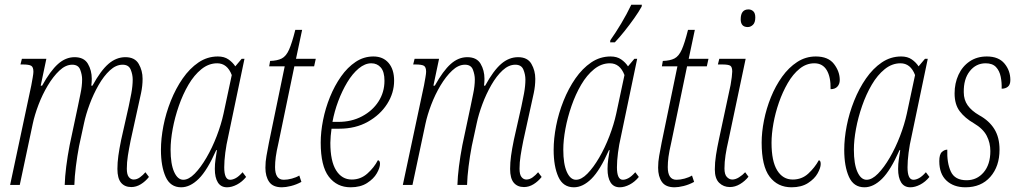

<svg xmlns="http://www.w3.org/2000/svg" viewBox="-20 -786 4327 816"><path d="M538 9Q510 9 494.5 -9.5Q479 -28 479 -68Q479 -95 483 -124Q487 -153 495 -192L527 -334Q532 -356 538 -388.5Q544 -421 544 -448Q544 -469 535.5 -490Q527 -511 501 -511Q473 -511 447 -487Q421 -463 399 -424.5Q377 -386 361 -343Q345 -300 337 -262L316 -165Q308 -123 302.5 -79Q297 -35 296 0H255Q256 -35 261.5 -78.5Q267 -122 276 -169L311 -334Q315 -355 322 -387.5Q329 -420 329 -449Q329 -468 321 -489.5Q313 -511 287 -511Q259 -511 232.5 -486Q206 -461 183 -422.5Q160 -384 143.5 -340.5Q127 -297 119 -259L64 0H23L113 -423Q116 -439 119 -456.5Q122 -474 122 -481Q122 -501 112.5 -506.5Q103 -512 76 -512H67L73 -536H177L153 -422H159Q194 -485 226.5 -514Q259 -543 297 -543Q337 -543 353.5 -515Q370 -487 370 -451Q370 -444 369.5 -436.5Q369 -429 368 -422H373Q408 -486 441 -514.5Q474 -543 513 -543Q553 -543 569.5 -514.5Q586 -486 586 -451Q586 -421 579.5 -390.5Q573 -360 568 -338L535 -188Q528 -153 523.5 -124.5Q519 -96 519 -69Q519 -44 527.5 -33.5Q536 -23 548 -23Q562 -23 575 -32.5Q588 -42 598 -54L613 -34Q598 -15 578.5 -3Q559 9 538 9Z M750 10Q704 10 684 -34.5Q664 -79 664 -149Q664 -197 674.5 -251Q685 -305 706 -357.5Q727 -410 756.5 -452.5Q786 -495 823.5 -520.5Q861 -546 906 -546Q933 -546 951 -533.5Q969 -521 980 -504L1007 -536H1019L950 -206Q942 -172 937.5 -137Q933 -102 933 -75Q933 -22 958 -22Q969 -22 982 -29Q995 -36 1011 -54L1026 -34Q1009 -13 987 -1.5Q965 10 945 10Q919 10 906 -10.5Q893 -31 893 -68Q893 -89 896 -109Q899 -129 902 -148H899Q861 -62 824.5 -26Q788 10 750 10ZM759 -22Q782 -22 807.5 -48Q833 -74 857.5 -116Q882 -158 901 -207.5Q920 -257 930 -303L965 -467Q946 -517 903 -517Q867 -517 836 -492Q805 -467 781 -426Q757 -385 740 -336Q723 -287 714 -238.5Q705 -190 705 -150Q705 -89 720 -55.5Q735 -22 759 -22Z M1178 10Q1140 10 1124 -13Q1108 -36 1108 -73Q1108 -99 1112.5 -123.5Q1117 -148 1123 -180L1190 -504H1124L1128 -527Q1159 -528 1177.5 -537.5Q1196 -547 1208.5 -575Q1221 -603 1235 -659H1264L1238 -536H1322L1315 -504H1231L1164 -181Q1155 -142 1152 -119Q1149 -96 1149 -76Q1149 -22 1186 -22Q1202 -22 1220.5 -27Q1239 -32 1252 -40L1261 -13Q1239 -1 1216.5 4.5Q1194 10 1178 10Z M1470 10Q1412 10 1377.5 -35Q1343 -80 1343 -180Q1343 -225 1353 -275.5Q1363 -326 1382.5 -374Q1402 -422 1429.5 -461Q1457 -500 1491.5 -523Q1526 -546 1567 -546Q1608 -546 1631.5 -518.5Q1655 -491 1655 -443Q1655 -391 1625.5 -344.5Q1596 -298 1543.5 -268.5Q1491 -239 1422 -239H1389Q1387 -227 1385.5 -208.5Q1384 -190 1384 -179Q1384 -101 1408.5 -62Q1433 -23 1475 -23Q1513 -23 1541.5 -48.5Q1570 -74 1586 -105Q1595 -104 1595 -90Q1595 -73 1581.5 -49.5Q1568 -26 1540 -8Q1512 10 1470 10ZM1418 -268Q1474 -268 1518.5 -291.5Q1563 -315 1588.5 -354.5Q1614 -394 1614 -443Q1614 -481 1598.5 -499Q1583 -517 1558 -517Q1531 -517 1504.5 -495Q1478 -473 1456 -436.5Q1434 -400 1417.5 -356Q1401 -312 1393 -268Z M2207 9Q2179 9 2163.5 -9.5Q2148 -28 2148 -68Q2148 -95 2152 -124Q2156 -153 2164 -192L2196 -334Q2201 -356 2207 -388.5Q2213 -421 2213 -448Q2213 -469 2204.5 -490Q2196 -511 2170 -511Q2142 -511 2116 -487Q2090 -463 2068 -424.5Q2046 -386 2030 -343Q2014 -300 2006 -262L1985 -165Q1977 -123 1971.5 -79Q1966 -35 1965 0H1924Q1925 -35 1930.5 -78.5Q1936 -122 1945 -169L1980 -334Q1984 -355 1991 -387.5Q1998 -420 1998 -449Q1998 -468 1990 -489.5Q1982 -511 1956 -511Q1928 -511 1901.5 -486Q1875 -461 1852 -422.5Q1829 -384 1812.5 -340.5Q1796 -297 1788 -259L1733 0H1692L1782 -423Q1785 -439 1788 -456.5Q1791 -474 1791 -481Q1791 -501 1781.5 -506.5Q1772 -512 1745 -512H1736L1742 -536H1846L1822 -422H1828Q1863 -485 1895.5 -514Q1928 -543 1966 -543Q2006 -543 2022.5 -515Q2039 -487 2039 -451Q2039 -444 2038.5 -436.5Q2038 -429 2037 -422H2042Q2077 -486 2110 -514.5Q2143 -543 2182 -543Q2222 -543 2238.5 -514.5Q2255 -486 2255 -451Q2255 -421 2248.5 -390.5Q2242 -360 2237 -338L2204 -188Q2197 -153 2192.5 -124.5Q2188 -96 2188 -69Q2188 -44 2196.5 -33.5Q2205 -23 2217 -23Q2231 -23 2244 -32.5Q2257 -42 2267 -54L2282 -34Q2267 -15 2247.5 -3Q2228 9 2207 9Z M2419 10Q2373 10 2353 -34.5Q2333 -79 2333 -149Q2333 -197 2343.5 -251Q2354 -305 2375 -357.5Q2396 -410 2425.5 -452.5Q2455 -495 2492.5 -520.5Q2530 -546 2575 -546Q2602 -546 2620 -533.5Q2638 -521 2649 -504L2676 -536H2688L2619 -206Q2611 -172 2606.5 -137Q2602 -102 2602 -75Q2602 -22 2627 -22Q2638 -22 2651 -29Q2664 -36 2680 -54L2695 -34Q2678 -13 2656 -1.5Q2634 10 2614 10Q2588 10 2575 -10.5Q2562 -31 2562 -68Q2562 -89 2565 -109Q2568 -129 2571 -148H2568Q2530 -62 2493.5 -26Q2457 10 2419 10ZM2428 -22Q2451 -22 2476.5 -48Q2502 -74 2526.5 -116Q2551 -158 2570 -207.5Q2589 -257 2599 -303L2634 -467Q2615 -517 2572 -517Q2536 -517 2505 -492Q2474 -467 2450 -426Q2426 -385 2409 -336Q2392 -287 2383 -238.5Q2374 -190 2374 -150Q2374 -89 2389 -55.5Q2404 -22 2428 -22ZM2573 -606 2574 -615Q2596 -646 2620 -686Q2644 -726 2663 -766H2708L2707 -758Q2695 -736 2675.5 -708.5Q2656 -681 2634.5 -654Q2613 -627 2593 -606Z M2847 10Q2809 10 2793 -13Q2777 -36 2777 -73Q2777 -99 2781.5 -123.5Q2786 -148 2792 -180L2859 -504H2793L2797 -527Q2828 -528 2846.5 -537.5Q2865 -547 2877.5 -575Q2890 -603 2904 -659H2933L2907 -536H2991L2984 -504H2900L2833 -181Q2824 -142 2821 -119Q2818 -96 2818 -76Q2818 -22 2855 -22Q2871 -22 2889.5 -27Q2908 -32 2921 -40L2930 -13Q2908 -1 2885.5 4.5Q2863 10 2847 10Z M3158 -671Q3128 -671 3128 -704Q3128 -746 3161 -746Q3173 -746 3181.5 -738Q3190 -730 3190 -712Q3190 -690 3180 -680.5Q3170 -671 3158 -671ZM3082 9Q3055 9 3036.5 -9Q3018 -27 3018 -66Q3018 -95 3023 -127Q3028 -159 3036 -196L3085 -425Q3088 -441 3090 -458Q3092 -475 3092 -482Q3092 -501 3084 -506.5Q3076 -512 3049 -512H3031L3037 -536H3149L3076 -190Q3068 -156 3063.5 -126.5Q3059 -97 3059 -70Q3059 -44 3069.5 -33.5Q3080 -23 3092 -23Q3106 -23 3121 -32.5Q3136 -42 3147 -54L3161 -35Q3146 -16 3125 -3.5Q3104 9 3082 9Z M3344 10Q3285 10 3251 -35Q3217 -80 3217 -180Q3217 -224 3227 -274.5Q3237 -325 3256.5 -373Q3276 -421 3304 -460Q3332 -499 3368 -522.5Q3404 -546 3447 -546Q3500 -546 3524.5 -514Q3549 -482 3549 -446Q3549 -429 3539 -418Q3529 -407 3510 -407Q3511 -459 3493.5 -488Q3476 -517 3441 -517Q3407 -517 3378.5 -494Q3350 -471 3328 -433Q3306 -395 3290.5 -350.5Q3275 -306 3267 -261Q3259 -216 3259 -179Q3259 -101 3283 -62Q3307 -23 3349 -23Q3388 -23 3415.5 -48.5Q3443 -74 3460 -105Q3468 -104 3468 -89Q3468 -73 3455 -49.5Q3442 -26 3414 -8Q3386 10 3344 10Z M3654 10Q3608 10 3588 -34.5Q3568 -79 3568 -149Q3568 -197 3578.5 -251Q3589 -305 3610 -357.5Q3631 -410 3660.5 -452.5Q3690 -495 3727.5 -520.5Q3765 -546 3810 -546Q3837 -546 3855 -533.5Q3873 -521 3884 -504L3911 -536H3923L3854 -206Q3846 -172 3841.5 -137Q3837 -102 3837 -75Q3837 -22 3862 -22Q3873 -22 3886 -29Q3899 -36 3915 -54L3930 -34Q3913 -13 3891 -1.5Q3869 10 3849 10Q3823 10 3810 -10.5Q3797 -31 3797 -68Q3797 -89 3800 -109Q3803 -129 3806 -148H3803Q3765 -62 3728.5 -26Q3692 10 3654 10ZM3663 -22Q3686 -22 3711.5 -48Q3737 -74 3761.5 -116Q3786 -158 3805 -207.5Q3824 -257 3834 -303L3869 -467Q3850 -517 3807 -517Q3771 -517 3740 -492Q3709 -467 3685 -426Q3661 -385 3644 -336Q3627 -287 3618 -238.5Q3609 -190 3609 -150Q3609 -89 3624 -55.5Q3639 -22 3663 -22Z M4083 10Q4033 10 4002.5 -18.5Q3972 -47 3972 -101Q3972 -130 3983 -140Q3994 -150 4006 -150Q4004 -94 4021 -57Q4038 -20 4088 -20Q4132 -20 4160.5 -53.5Q4189 -87 4189 -144Q4189 -179 4173.5 -209Q4158 -239 4119 -262Q4081 -284 4059 -313Q4037 -342 4037 -389Q4037 -432 4053.5 -468Q4070 -504 4101 -525Q4132 -546 4174 -546Q4224 -546 4249 -516Q4274 -486 4274 -446Q4274 -426 4263.5 -417.5Q4253 -409 4237 -409Q4238 -435 4233 -460Q4228 -485 4213 -501Q4198 -517 4169 -517Q4128 -517 4101.5 -483.5Q4075 -450 4076 -394Q4076 -362 4092.5 -338.5Q4109 -315 4142 -296Q4184 -273 4206 -237.5Q4228 -202 4228 -150Q4228 -79 4189 -34.5Q4150 10 4083 10Z"/></svg>

Font: Noto Serif ExtraCondensed ExtraLight
Style: Italic
Weight: 200
Width: 2
Italic angle: -12°
Designer: Monotype Design Team
Foundry: Monotype Imaging Inc.
Version: Version 2.014; ttfautohint (v1.8.4.7-5d5b)